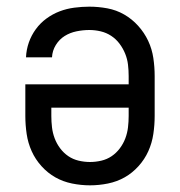

<svg xmlns="http://www.w3.org/2000/svg" viewBox="-20 -548 540 576"><path d="M250 8Q223 8 196 2.5Q169 -3 146 -16Q123 -29 104.5 -49.5Q86 -70 75 -94.5Q64 -119 60 -146Q56 -173 56 -200V-295H366V-320Q366 -337 364 -354Q362 -371 355.5 -387Q349 -403 338.5 -417Q328 -431 313.5 -440.5Q299 -450 282 -454Q265 -458 248 -458Q229 -458 209.5 -454Q190 -450 174 -440Q158 -430 147.5 -413Q137 -396 136 -376H58Q59 -399 66.5 -420.5Q74 -442 87.5 -460.5Q101 -479 119.5 -492.5Q138 -506 159 -514Q180 -522 203 -525Q226 -528 248 -528Q275 -528 302 -523Q329 -518 352.5 -504.5Q376 -491 394.5 -470.5Q413 -450 424.5 -425.5Q436 -401 440 -374Q444 -347 444 -320V-200Q444 -173 440 -146Q436 -119 425 -94.5Q414 -70 395.5 -49.5Q377 -29 354 -16Q331 -3 304 2.5Q277 8 250 8ZM250 -62Q267 -62 284 -66Q301 -70 315 -79.5Q329 -89 339.5 -103Q350 -117 356 -133Q362 -149 364 -166Q366 -183 366 -200V-225H134V-200Q134 -183 136 -166Q138 -149 144 -133Q150 -117 160.5 -103Q171 -89 185 -79.5Q199 -70 216 -66Q233 -62 250 -62Z"/></svg>

Font: Iosevka Algr
Style: Regular
Weight: 400
Monospace: yes
Designer: Belleve Invis
Foundry: Belleve Invis
Version: Version 26.0.2; ttfautohint (v1.8.3)